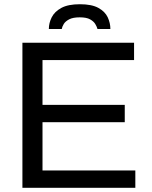

<svg xmlns="http://www.w3.org/2000/svg" viewBox="-20 -888 717 908"><path d="M86 0V-686H614V-604H181V-392H570V-310H181V-82H620V0ZM211 -751Q211 -779 224.5 -806Q238 -833 270 -850.5Q302 -868 358 -868Q414 -868 445.5 -850.5Q477 -833 489.5 -806Q502 -779 502 -751H441Q438 -762 430.5 -774.5Q423 -787 406 -796.5Q389 -806 357 -806Q325 -806 307 -796.5Q289 -787 281.5 -774.5Q274 -762 272 -751Z"/></svg>

Font: Archivo SemiBold
Style: Regular
Weight: 400
Version: Version 2.001